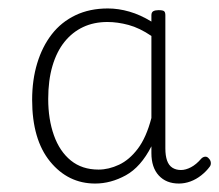

<svg xmlns="http://www.w3.org/2000/svg" viewBox="-20 -983 519 454"><path d="M205 -549Q141 -549 98.5 -601Q56 -653 56 -747Q56 -794 68 -833.5Q80 -873 102.5 -902Q125 -931 158.5 -947Q192 -963 235 -963Q260 -963 286 -955.5Q312 -948 338 -932V-947Q338 -954 342.5 -956.5Q347 -959 355 -959Q365 -959 368 -956.5Q371 -954 371 -947V-632Q371 -615 375 -603.5Q379 -592 387.5 -586.5Q396 -581 408 -581Q419 -581 431.5 -587.5Q444 -594 456 -608Q460 -612 465 -612.5Q470 -613 474 -608Q478 -604 478.5 -598.5Q479 -593 476 -589Q468 -578 456 -568.5Q444 -559 430.5 -554Q417 -549 403 -549Q373 -549 355.5 -568Q338 -587 338 -621Q338 -625 338 -629Q338 -633 338 -637Q313 -588 277.5 -568.5Q242 -549 205 -549ZM94 -749Q94 -701 107.5 -663Q121 -625 147.5 -603.5Q174 -582 213 -582Q237 -582 261.5 -593.5Q286 -605 306 -631.5Q326 -658 338 -704V-898Q310 -917 284 -924Q258 -931 234 -931Q202 -931 176.5 -919Q151 -907 132.5 -884Q114 -861 104 -827Q94 -793 94 -749Z"/></svg>

Font: Playwrite US Modern Thin
Style: Regular
Weight: 250
Designer: Veronika Burian, José Scaglione
Foundry: TypeTogether
Version: Version 1.003